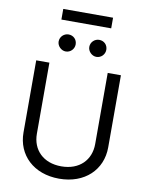

<svg xmlns="http://www.w3.org/2000/svg" viewBox="-113 -1170 968 1262"><g transform="rotate(10 370.5 -539.0)"><path d="M565.3 -727.3V-252.8C565.3 -146.3 492.2 -69.6 370.7 -69.6C249.3 -69.6 176.1 -146.3 176.1 -252.8V-727.3H88.1V-245.7C88.1 -96.6 199.6 12.8 370.7 12.8C541.9 12.8 653.4 -96.6 653.4 -245.7V-727.3ZM536.9 -1090.9H204.5V-1019.9H536.9ZM268.5 -818.2C301.1 -818.2 325.3 -845.2 325.3 -875C325.3 -907.7 301.1 -931.8 268.5 -931.8C238.6 -931.8 211.6 -907.7 211.6 -875C211.6 -845.2 238.6 -818.2 268.5 -818.2ZM473 -818.2C505.7 -818.2 529.8 -845.2 529.8 -875C529.8 -907.7 505.7 -931.8 473 -931.8C443.2 -931.8 416.2 -907.7 416.2 -875C416.2 -845.2 443.2 -818.2 473 -818.2Z"/></g></svg>

Font: Karasuma Gothic
Style: Regular
Weight: 400
Designer: Rasmus Andersson, Ryoko Nishizuka
Foundry: Genbu
Version: Version 1.00